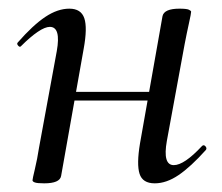

<svg xmlns="http://www.w3.org/2000/svg" viewBox="-20 -415 513 443"><path d="M82 8Q66 8 60.5 6Q55 4 55 1Q55 -2 60.5 -25Q66 -48 70 -74L111 -297Q121 -353 95 -353Q84 -353 67 -341.5Q50 -330 29 -309Q26 -305 22 -309.5Q18 -314 21 -317Q56 -357 84.5 -376Q113 -395 140 -395Q167 -395 174.5 -373Q182 -351 173 -302L121 -9Q118 8 82 8ZM120 -183 124 -203H359L356 -183ZM337 8Q309 8 302 -14Q295 -36 303 -84L355 -378Q359 -395 394 -395Q411 -395 416 -392.5Q421 -390 421 -388Q421 -384 416 -361.5Q411 -339 406 -313L365 -90Q355 -34 381 -34Q405 -34 446 -78Q450 -82 454 -77.5Q458 -73 455 -69Q420 -30 392 -11Q364 8 337 8Z"/></svg>

Font: Cormorant Medium
Style: Italic
Weight: 500
Italic angle: -10°
Designer: Christian Thalmann (Catharsis Fonts)
Foundry: Catharsis Fonts
Version: Version 4.000